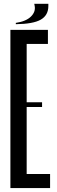

<svg xmlns="http://www.w3.org/2000/svg" viewBox="-20 -964 293 984"><path d="M33.3 -811.1H116.7V0H33.3ZM45.6 -738.9V-811.1H225.6V-738.9ZM195.6 -415.6H91.1V-440H195.6ZM45.6 0V-72.2H236.7V0ZM227.8 -933.3V-944.4H155.6L157.8 -933.3Q163.3 -903.3 138.3 -878.9Q113.3 -854.4 61.1 -846.7V-840Q150 -841.1 188.9 -863.3Q227.8 -885.6 227.8 -933.3Z"/></svg>

Font: Le Murmure
Style: Regular
Weight: 600
Width: 2
Designer: Jeremy Landes, Alexander Slobzheninov (Cyrillic)
Foundry: Velvetyne Type Foundry
Version: Version 1.0